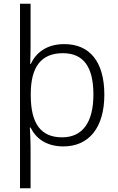

<svg xmlns="http://www.w3.org/2000/svg" viewBox="-20 -780 639 1036"><path d="M543 -269C543 -448 463 -542 327 -542C229 -542 173 -493 146 -435H143C144 -460 145 -505 145 -531V-760H88V236H145V15C145 -16 143 -62 141 -92H145C172 -36 227 10 322 10C458 10 543 -89 543 -269ZM484 -270C484 -119 425 -39 315 -39C199 -39 146 -115 146 -266V-277C147 -416 200 -493 319 -493C430 -493 484 -420 484 -270Z"/></svg>

Font: Noto Sans Bengali Light
Style: Regular
Weight: 300
Designer: Jelle Bosma - Monotype Design Team
Foundry: Monotype Imaging Inc.
Version: Version 2.003